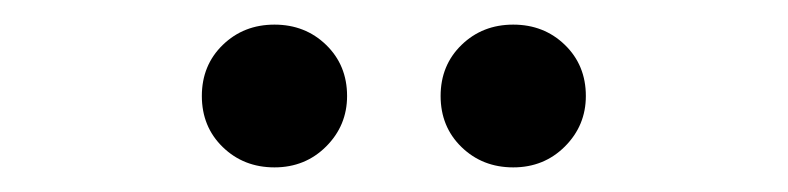

<svg xmlns="http://www.w3.org/2000/svg" viewBox="-20 -744 640 156"><path d="M203 -608Q178 -608 161 -624.5Q144 -641 144 -666Q144 -691 161 -707.5Q178 -724 203 -724Q228 -724 245 -707.5Q262 -691 262 -666Q262 -642 245 -625Q228 -608 203 -608ZM397 -608Q372 -608 355 -624.5Q338 -641 338 -666Q338 -691 355 -707.5Q372 -724 397 -724Q422 -724 439 -707.5Q456 -691 456 -666Q456 -642 439 -625Q422 -608 397 -608Z"/></svg>

Font: Red Hat Display Medium
Style: Regular
Weight: 500
Designer: Pentagram, MCKL
Foundry: Pentagram, MCKL
Version: Version 1.023